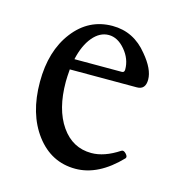

<svg xmlns="http://www.w3.org/2000/svg" viewBox="-75 -490 522 567"><g transform="rotate(15 186.5 -207.0)"><path d="M204.1 11.2Q130.4 11.2 83.7 -50.5Q37.1 -112.3 37.1 -210Q37.1 -304.7 83.3 -364.7Q129.4 -424.8 202.1 -424.8Q267.1 -424.8 310.1 -371.1Q344.2 -330.6 344.2 -298.8Q344.2 -268.1 317.9 -268.1H112.8Q110.8 -243.7 110.8 -230Q110.8 -146 145.5 -95.9Q180.2 -45.9 237.8 -45.9Q277.3 -45.9 321.8 -75.2Q328.1 -79.6 336.2 -71Q344.2 -62.5 339.8 -57.1Q274.4 11.2 204.1 11.2ZM118.2 -300.8H263.2Q271 -300.8 271 -310.1Q271 -342.3 248.3 -369.1Q225.6 -396 198.2 -396Q170.9 -396 149.4 -370.4Q127.9 -344.7 118.2 -300.8Z"/></g></svg>

Font: Junicode SmCond
Style: Regular
Weight: 400
Width: 4
Designer: Peter S. Baker
Version: Version 2.206